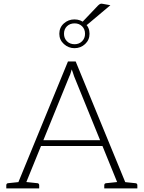

<svg xmlns="http://www.w3.org/2000/svg" viewBox="-20 -1048 799 1068"><path d="M68 0 358 -706H401L691 0H657Q651 0 647 -3.5Q643 -7 641 -12L392 -624Q390 -632 386 -642.5Q382 -653 379 -662Q376 -653 373 -642Q370 -631 366 -624L117 -12Q116 -7 111.5 -3.5Q107 0 101 0ZM99 0V-30H127V0ZM198 -236 209 -268H550L561 -236ZM631 0V-30H659V0ZM15 0V-18Q15 -23 18 -26Q21 -29 25 -29L101 -37L106 0ZM107 0 112 -37 188 -29Q192 -29 195 -26Q198 -23 198 -18V0ZM560 0V-18Q560 -23 563 -26Q566 -29 571 -29L647 -37L652 0ZM652 0 657 -37 733 -29Q738 -29 741 -26Q744 -23 744 -18V0ZM394 -780Q361 -780 335.5 -803Q310 -826 310 -860Q310 -895 335 -917.5Q360 -940 394 -940Q429 -940 453.5 -917.5Q478 -895 478 -860Q478 -826 453.5 -803Q429 -780 394 -780ZM395 -802Q420 -802 436.5 -818.5Q453 -835 453 -860Q453 -886 436.5 -902Q420 -918 395 -918Q369 -918 352.5 -902Q336 -886 336 -860Q336 -835 352.5 -818.5Q369 -802 395 -802ZM426 -913 525 -1017Q532 -1024 538 -1026.5Q544 -1029 555 -1026L594 -1019L468 -913Q463 -909 459.5 -908Q456 -907 450 -909Z"/></svg>

Font: Aleo ExtraLight
Style: Regular
Weight: 250
Designer: Alessio Laiso
Foundry: Alessio Laiso
Version: Version 2.001;gftools[0.9.29]